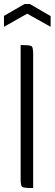

<svg xmlns="http://www.w3.org/2000/svg" viewBox="-29 -947 275 967"><path d="M138 0H133Q90 0 82.5 -6Q75 -12 75 -46V-720H80Q123 -720 130.5 -714Q138 -708 138 -674ZM226 -812 108 -878 -9 -812V-867L95 -927H121L226 -866Z"/></svg>

Font: Economica
Style: Regular
Weight: 400
Designer: Vicente Lamonaca
Foundry: Vicente Lamonaca
Version: Version 1.101